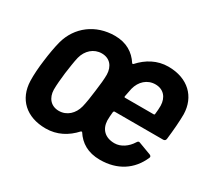

<svg xmlns="http://www.w3.org/2000/svg" viewBox="-110 -696 957 880"><g transform="rotate(30 369.0 -255.5)"><path d="M516 -91C466 -91 438 -120 436 -165C436 -179 437 -195 439 -212C440 -215 442 -217 445 -217H702C709 -217 714 -221 715 -229C721 -279 725 -329 725 -365C723 -456 660 -519 556 -519C497 -519 448 -491 411 -450C408 -447 406 -447 403 -450C376 -492 334 -519 273 -519C171 -519 92 -458 67 -366C59 -336 52 -296 47 -256C42 -219 39 -178 40 -146C43 -52 106 8 209 8C269 8 318 -19 356 -61C359 -63 361 -63 363 -61C390 -19 432 8 496 8C589 8 655 -37 688 -112C692 -119 689 -124 683 -127L616 -152C610 -155 605 -152 601 -145C582 -114 550 -91 516 -91ZM306 -165C295 -122 263 -92 221 -92C179 -92 154 -122 153 -165C153 -191 156 -221 160 -256C165 -290 169 -321 175 -346C186 -389 219 -419 261 -419C303 -419 328 -390 329 -346C329 -322 326 -292 321 -256C317 -222 312 -190 306 -165ZM545 -419C588 -419 613 -389 614 -346C614 -332 613 -317 611 -301C611 -298 609 -296 606 -296H454C452 -296 450 -297 450 -301L459 -346C470 -389 502 -419 545 -419Z"/></g></svg>

Font: Barlow Semi Condensed SemiBold
Style: Italic
Weight: 600
Width: 4
Italic angle: -7°
Designer: Jeremy Tribby
Foundry: Tribby Type
Version: Version 1.422;hotconv 1.0.109;makeotfexe 2.5.65596